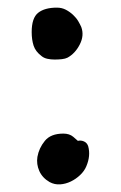

<svg xmlns="http://www.w3.org/2000/svg" viewBox="-20 -559 318 503"><path d="M63 -475Q63 -512 80 -525.5Q97 -539 129 -539Q142 -539 152.5 -533.5Q163 -528 171.5 -520Q180 -512 185 -503.5Q190 -495 193 -488Q201 -466 189 -442.5Q177 -419 157 -408Q151 -405 142 -404Q133 -403 123 -403Q113 -403 104 -405Q95 -407 89 -412Q73 -424 68 -439.5Q63 -455 63 -475ZM184 -190Q192 -192 200 -188.5Q208 -185 211 -176Q218 -151 206 -123Q201 -111 190 -100.5Q179 -90 165.5 -83.5Q152 -77 137.5 -76Q123 -75 110 -82Q91 -93 83 -111Q75 -129 78 -148Q82 -171 97.5 -190Q113 -209 146 -209Q162 -209 172 -200.5Q182 -192 184 -190Z"/></svg>

Font: Yeon Sung
Style: Regular
Weight: 400
Version: Version 1.001